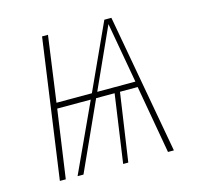

<svg xmlns="http://www.w3.org/2000/svg" viewBox="-82 -605 708 691"><g transform="rotate(-15 271.5 -259.5)"><path d="M461.9 0 417 -253.9H351.1L314 0H294.9L331.1 -253.9H262.2L147 0H125L242.2 -253.9H117.2L81.1 0H59.1L131.8 -519H153.8L120.1 -274.9H252L363.8 -519H390.1L483.9 0ZM272 -274.9H414.1L374 -500Z"/></g></svg>

Font: Fira Sans Compressed Thin
Style: Italic
Weight: 100
Width: 3
Italic angle: -8°
Designer: Carrois Corporate & Edenspiekermann AG
Foundry: Carrois Corporate GbR & Edenspiekermann AG
Version: Version 4.203;PS 004.203;hotconv 1.0.88;makeotf.lib2.5.64775